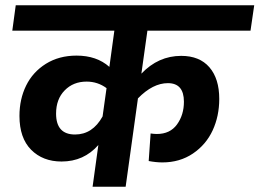

<svg xmlns="http://www.w3.org/2000/svg" viewBox="-20 -712 989 732"><path d="M542 -595.2 519 -431.2Q583.5 -499 670.9 -499Q740.7 -499 778.3 -455.6Q815.9 -412.1 815.9 -335Q815.9 -269.5 790.8 -215.1Q765.6 -160.6 715.6 -126.7Q665.5 -92.8 599.1 -92.8Q574.7 -92.8 546.9 -98.1L554.2 -203.1Q567.9 -201.2 578.1 -201.2Q628.4 -201.2 654.8 -237.5Q681.2 -273.9 681.2 -324.2Q681.2 -395 620.1 -395Q562.5 -395 505.9 -336.9L459 0H333L355 -159.2Q299.8 -96.2 214.8 -96.2Q143.1 -96.2 98.6 -141.1Q54.2 -186 54.2 -270Q54.2 -334 79.6 -385.7Q105 -437.5 155 -468.8Q205.1 -500 272 -500Q348.6 -500 397 -457L416 -595.2H26.9L40 -691.9H949.2L935.1 -595.2ZM266.1 -199.2Q333 -199.2 371.1 -268.1L386.2 -376Q352.5 -400.9 310.1 -400.9Q259.3 -400.9 226.6 -367.4Q193.8 -334 193.8 -278.8Q193.8 -199.2 266.1 -199.2Z"/></svg>

Font: FiraGO SemiBold
Style: Italic
Weight: 600
Italic angle: -8°
Designer: bBox Type GmbH
Foundry: bBox Type GmbH
Version: Version 1.001;PS 001.001;hotconv 1.0.88;makeotf.lib2.5.64775